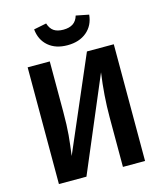

<svg xmlns="http://www.w3.org/2000/svg" viewBox="-130 -1002 933 1098"><g transform="rotate(-15 336.0 -453.0)"><path d="M591 0H460V-294Q460 -422 479 -555L244 0H81V-691H212V-394Q212 -311 207 -256Q202 -201 193 -136L432 -691H591ZM173 -891 248 -906Q258 -874 279 -860Q300 -846 335 -846Q370 -846 392 -860.5Q414 -875 423 -906L499 -891Q493 -828 449 -791Q405 -754 335 -754Q265 -754 222 -791Q179 -828 173 -891Z"/></g></svg>

Font: Fira Sans Medium
Style: Regular
Weight: 500
Designer: bBox Type GmbH & Carrois Corporate GbR & Edenspiekermann AG
Foundry: bBox Type GmbH & Carrois Corporate GbR & Edenspiekermann AG
Version: Version 4.301